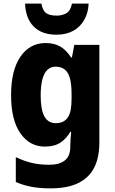

<svg xmlns="http://www.w3.org/2000/svg" viewBox="-20 -797 631 1057"><path d="M231 -560Q281 -560 314 -539.5Q347 -519 371 -481H376L389 -550H527V-12Q527 70 498.5 126Q470 182 410.5 211Q351 240 258 240Q200 240 154 231.5Q108 223 67 205V68Q113 90 155.5 100Q198 110 252 110Q307 110 337 86Q367 62 367 12V1Q367 -13 368.5 -33Q370 -53 372 -71H367Q345 -33 312 -11.5Q279 10 227 10Q143 10 92 -63.5Q41 -137 41 -273Q41 -410 92.5 -485Q144 -560 231 -560ZM285 -430Q259 -430 240.5 -412Q222 -394 213 -359Q204 -324 204 -271Q204 -193 224.5 -156Q245 -119 287 -119Q311 -119 327.5 -127.5Q344 -136 354.5 -152.5Q365 -169 369.5 -194Q374 -219 374 -254V-278Q374 -330 365.5 -363.5Q357 -397 337.5 -413.5Q318 -430 285 -430ZM468 -777Q466 -726 443.5 -687Q421 -648 382.5 -627Q344 -606 291 -606Q210 -606 165.5 -651Q121 -696 118 -777H208Q215 -738 234.5 -724.5Q254 -711 292 -711Q324 -711 346.5 -725Q369 -739 376 -777Z"/></svg>

Font: Noto Sans Khmer SemiCondensed ExtraBold
Style: Regular
Weight: 800
Width: 4
Designer: Danh Hong and the Monotype Design Team
Foundry: Monotype Imaging Inc.
Version: Version 2.004